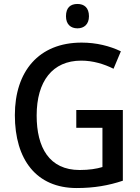

<svg xmlns="http://www.w3.org/2000/svg" viewBox="-20 -939 705 969"><path d="M371 -919C336 -919 313 -901 313 -857C313 -816 337 -796 371 -796C404 -796 429 -816 429 -857C429 -900 405 -919 371 -919ZM365 -384V-294H497V-96C467 -87 430 -81 382 -81C229 -81 165 -194 165 -356C165 -529 245 -633 390 -633C449 -633 505 -616 553 -592L590 -680C534 -707 466 -724 392 -724C175 -724 55 -578 55 -358C55 -133 164 10 367 10C455 10 529 -3 600 -27V-384Z"/></svg>

Font: Noto Sans Lao SemiCondensed Medium
Style: Regular
Weight: 500
Width: 4
Designer: Monotype Design Team
Foundry: Monotype Imaging Inc.
Version: Version 2.003